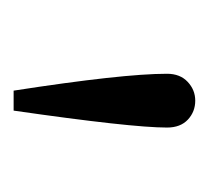

<svg xmlns="http://www.w3.org/2000/svg" viewBox="-32 -710 297 272"><g transform="rotate(90 116.0 -573.5)"><path d="M84 -662.1Q84 -680.7 95.5 -691.4Q106.9 -702.1 122.1 -702.1Q137.7 -702.1 148.9 -691.7Q160.2 -681.2 160.2 -662.1Q160.2 -611.3 136.2 -444.8H107.9Q84 -599.1 84 -662.1Z"/></g></svg>

Font: Dehuti
Style: Book
Weight: 400
Version: Version 1.2